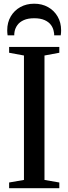

<svg xmlns="http://www.w3.org/2000/svg" viewBox="-20 -990 360 1010"><path d="M106 -43.5V-698L28 -712.5V-743H292V-712.5L214 -698V-43.5L292 -30V0H28V-30ZM160 -970.5Q200.5 -970.5 232.5 -952.8Q264.5 -935 283 -903.2Q301.5 -871.5 301.5 -830.5Q301.5 -823.5 301 -817.2Q300.5 -811 299.5 -804H265Q265 -808 264.8 -813Q264.5 -818 263 -823Q260 -842.5 248.2 -858.5Q236.5 -874.5 214.8 -884.2Q193 -894 160 -894Q127 -894 105.2 -884.2Q83.5 -874.5 71.8 -858.5Q60 -842.5 56.5 -823Q55.5 -818 55.2 -813Q55 -808 55 -804H20Q19 -811 18.5 -817.2Q18 -823.5 18 -830.5Q18 -872 36.5 -903.5Q55 -935 87 -952.8Q119 -970.5 160 -970.5Z"/></svg>

Font: Merriweather 96pt
Style: Regular
Weight: 400
Version: Version 2.100